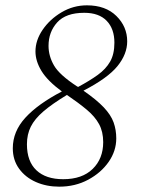

<svg xmlns="http://www.w3.org/2000/svg" viewBox="-20 -690 540 720"><path d="M202 10Q154 10 114.5 -7.5Q75 -25 51.5 -57.5Q28 -90 28 -134Q28 -197 75 -248.5Q122 -300 212 -347Q158 -387 135.5 -424Q113 -461 113 -497Q113 -539 140 -578.5Q167 -618 211 -644Q255 -670 306 -670Q376 -670 416.5 -630Q457 -590 457 -535Q457 -487 420.5 -442Q384 -397 293 -350Q342 -316 369 -287.5Q396 -259 406 -231Q416 -203 416 -171Q416 -124 387.5 -83Q359 -42 310.5 -16Q262 10 202 10ZM269 -366Q271 -365 273 -364Q316 -387 346.5 -409Q377 -431 393 -459Q409 -487 409 -530Q409 -582 380 -612Q351 -642 296 -642Q227 -642 194.5 -606Q162 -570 162 -518Q162 -480 182.5 -444.5Q203 -409 269 -366ZM81 -149Q81 -85 116.5 -51.5Q152 -18 217 -18Q288 -18 327.5 -56.5Q367 -95 367 -157Q367 -196 351.5 -224.5Q336 -253 305.5 -278.5Q275 -304 231 -334Q175 -300 142.5 -272Q110 -244 95.5 -215Q81 -186 81 -149Z"/></svg>

Font: Spectral ExtraLight
Style: Italic
Weight: 275
Italic angle: -10°
Designer: Jean-Baptiste Levee
Foundry: Production Type
Version: Version 2.001